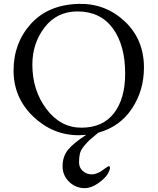

<svg xmlns="http://www.w3.org/2000/svg" viewBox="-20 -684 813 991"><path d="M380 -625Q274 -625 210.5 -543Q147 -461 147 -350Q147 -218 219.5 -121.5Q292 -25 400 -25Q510 -25 568 -99.5Q626 -174 626 -305Q626 -451 562 -538Q498 -625 380 -625ZM50 -320Q50 -462 139.5 -561Q229 -660 387 -664Q524 -667 623.5 -574Q723 -481 723 -335Q723 -217 661 -123.5Q599 -30 487 1Q452 30 441.5 39.5Q431 49 414 69.5Q397 90 392.5 108.5Q388 127 388 155Q388 181 407.5 198.5Q427 216 454 216Q466 216 480.5 210.5Q495 205 504.5 198Q514 191 524 184Q534 177 536 176Q540 173 544 174.5Q548 176 548 182Q548 192 536 214Q522 237 486.5 262Q451 287 417 287Q370 287 336.5 254Q303 221 303 174Q303 125 330 90.5Q357 56 425 12Q401 14 387 14Q252 14 151 -83Q50 -180 50 -320Z"/></svg>

Font: EB Garamond 12 All SC
Style: AllSC
Weight: 400
Version: Version 0.016 ; ttfautohint (v0.97) -l 8 -r 50 -G 200 -x 0 -